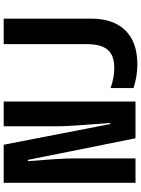

<svg xmlns="http://www.w3.org/2000/svg" viewBox="118 -872 764 1040"><g transform="rotate(-90 500.0 -352.0)"><path d="M30 0H162V-333C162 -398 154 -494 147 -583H154L271 0H470V-714H336V-421C336 -351 349 -209 354 -137H348L236 -714H30ZM672 10C839 10 919 -88 919 -239V-714H781V-267C781 -159 742 -115 651 -115C621 -115 585 -120 543 -135V-11C583 3 630 10 672 10Z"/></g></svg>

Font: Noto Sans Mono ExtraCondensed ExtraBold
Style: Regular
Weight: 800
Width: 2
Designer: Monotype Design Team
Foundry: Monotype Imaging Inc.
Version: Version 2.014